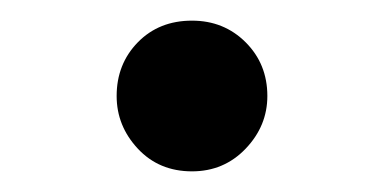

<svg xmlns="http://www.w3.org/2000/svg" viewBox="-20 -150 372 186"><path d="M166 16Q134 16 113.5 -6Q93 -28 93 -57Q93 -88 113.5 -109Q134 -130 166 -130Q197 -130 218 -109Q239 -88 239 -57Q239 -28 218 -6Q197 16 166 16Z"/></svg>

Font: Early Summer Mincho SemiBold
Style: Regular
Weight: 600
Designer: GuiWonder
Version: Version 1.002